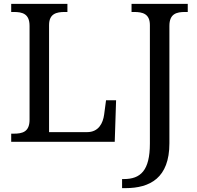

<svg xmlns="http://www.w3.org/2000/svg" viewBox="-20 -734 1020 994"><path d="M612 240H629C757 240 857 187 857 8V-600C857 -663 894 -672 939 -672H952V-714H661V-672H674C718 -672 756 -663 756 -604V9C756 150 707 193 621 193H612ZM38 0H574L581 -215H529L519 -140C513 -97 491 -50 431 -50H234V-604C234 -663 272 -672 316 -672H329V-714H38V-672H51C96 -672 133 -663 133 -600V-114C133 -51 96 -42 51 -42H38Z"/></svg>

Font: Noto Serif
Style: Regular
Weight: 400
Designer: Monotype Design Team
Foundry: Monotype Imaging Inc.
Version: Version 2.015